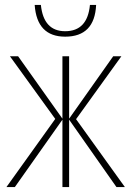

<svg xmlns="http://www.w3.org/2000/svg" viewBox="-20 -755 535 775"><path d="M343 -735Q333 -629 243 -629Q156 -629 145 -735H120Q129 -607 243 -607Q362 -607 368 -735ZM437 -528 259 -276V-528H232V-276L53 -528H20L203 -275L6 0H40L232 -272V0H259V-272L450 0H484L287 -274L470 -528Z"/></svg>

Font: Noto Sans Display SemiCondensed Thin
Style: Regular
Weight: 250
Width: 4
Designer: Monotype Design team
Foundry: Monotype Imaging Inc.
Version: 1.000